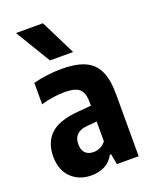

<svg xmlns="http://www.w3.org/2000/svg" viewBox="-151 -891 783 984"><g transform="rotate(-20 240.5 -399.0)"><path d="M175.3 10.1Q107.7 10.1 65.2 -32.2Q22.7 -74.5 22.7 -147Q22.7 -225.2 70.1 -269.1Q117.4 -313 224.7 -321L312.1 -328.6L331.9 -243.6L241.2 -236Q202.9 -233.1 184 -214.6Q165.1 -196.2 165.1 -163.7Q165.1 -130.7 181.5 -114.7Q198 -98.7 226 -98.7Q242.6 -98.7 260.5 -106.1Q278.4 -113.4 293.4 -132.8V-345.7Q293.4 -380.8 283.2 -401Q273.1 -421.3 250.2 -429.9Q227.2 -438.5 189.1 -438.5Q161 -438.5 127.1 -433.7Q93.2 -428.9 61 -419V-535.8Q95.4 -545.3 137.4 -550.5Q179.4 -555.7 216.8 -555.7Q291.7 -555.7 340.1 -535.2Q388.4 -514.7 411.6 -467.2Q434.8 -419.7 434.8 -339.1V0H316.4L305.6 -57.5H298.8Q279.6 -21.6 247.4 -5.7Q215.1 10.1 175.3 10.1ZM175.6 -616.6 59.9 -808H206.9L301.9 -616.6Z"/></g></svg>

Font: Encode Sans Condensed Thin
Style: Regular
Weight: 100
Width: 3
Designer: Multiple Designers
Foundry: Impallari Type
Version: Version 3.002